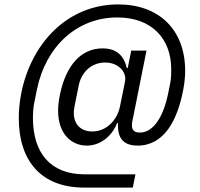

<svg xmlns="http://www.w3.org/2000/svg" viewBox="-20 -728 903 869"><path d="M581 121 593 61H363C208 61 129 -36 129 -195C129 -212 130 -238 135 -263L147 -322C187 -519 329 -649 511 -649C667 -649 755 -553 755 -414C755 -396 755 -375 751 -355L741 -305C720 -201 675 -128 613 -128C586 -128 577 -141 577 -161C577 -174 581 -189 583 -199L643 -499H574L558 -420H554C540 -480 504 -509 444 -509C346 -509 279 -431 252 -303C245 -270 243 -246 243 -227C243 -122 303 -69 373 -69C436 -69 488 -114 510 -171H514V-159C514 -98 543 -69 603 -69C723 -69 783 -184 809 -320C817 -360 818 -391 818 -408C818 -592 701 -708 515 -708C289 -708 122 -537 76 -305C67 -260 65 -220 65 -194C65 4 170 121 360 121ZM398 -133C346 -133 314 -165 314 -217C314 -226 315 -235 317 -245L336 -340C348 -401 393 -445 456 -445C518 -445 554 -400 546 -360L523 -246C511 -186 463 -133 398 -133Z"/></svg>

Font: LVC Sans
Style: Italic
Weight: 400
Italic angle: -11.31°
Designer: Mike Abbink, Paul van der Laan, Pieter van Rosmalen
Foundry: Bold Monday
Version: Version 3.0